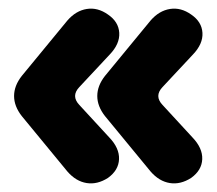

<svg xmlns="http://www.w3.org/2000/svg" viewBox="-20 -481 508 450"><path d="M226 -209Q208 -232 208 -256Q208 -280 226 -303L333 -433Q353 -456 378.5 -460Q404 -464 428 -447Q453 -430 454.5 -404Q456 -378 432 -353L361 -277Q341 -256 361 -235L431 -159Q455 -134 454 -108Q453 -82 428 -64Q403 -48 378 -52Q353 -56 333 -79ZM31 -209Q13 -232 13 -256Q13 -280 31 -303L138 -433Q158 -456 183.5 -460Q209 -464 233 -447Q258 -430 259.5 -404Q261 -378 237 -353L166 -277Q146 -256 166 -235L236 -159Q260 -134 259 -108Q258 -82 233 -64Q208 -48 183 -52Q158 -56 138 -79Z"/></svg>

Font: Winky Sans SemiBold
Style: Regular
Weight: 600
Designer: Simon Atzbach
Foundry: typofactur
Version: Version 1.205